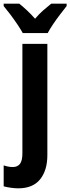

<svg xmlns="http://www.w3.org/2000/svg" viewBox="-59 -786 383 1046"><path d="M40 240Q21 240 -2.5 236.5Q-26 233 -39 229V115Q-13 124 11 124Q36 124 49.5 107Q63 90 63 50V-547H199V59Q199 142 159.5 191Q120 240 40 240ZM65 -606Q54 -626 35.5 -653.5Q17 -681 -3 -707.5Q-23 -734 -39 -753V-766H46Q65 -751 87.5 -730Q110 -709 132 -684Q155 -711 177 -730Q199 -749 220 -766H304V-753Q289 -734 269 -708Q249 -682 230.5 -654.5Q212 -627 201 -606Z"/></svg>

Font: Noto Sans Condensed
Style: Bold
Weight: 700
Width: 3
Designer: Monotype Design Team
Foundry: Monotype Imaging Inc.
Version: Version 2.013; ttfautohint (v1.8.4.7-5d5b)